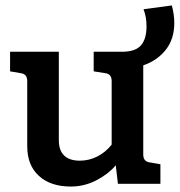

<svg xmlns="http://www.w3.org/2000/svg" viewBox="-20 -675 660 705"><path d="M506 -435V-108Q506 -95 511.5 -88Q517 -81 528 -79L569 -72V0H413L405 -68Q377 -35 333 -12.5Q289 10 240 10Q166 10 123 -29Q80 -68 80 -138V-377Q80 -390 74.5 -397Q69 -404 58 -406L17 -413V-485H196V-160Q196 -123 215.5 -104Q235 -85 273 -85Q307 -85 337.5 -100.5Q368 -116 390 -144V-377Q390 -403 368 -406L324 -413V-485H432Q479 -486 498.5 -509.5Q518 -533 518 -578Q518 -613 507 -641L611 -655Q620 -621 620 -591Q620 -532 589 -492.5Q558 -453 506 -435Z"/></svg>

Font: Enriqueta SemiBold
Style: Regular
Weight: 600
Designer: Viviana Monsalve, Gustavo Ibarra
Foundry: 72Puntos
Version: Version 2.000